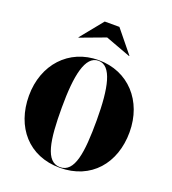

<svg xmlns="http://www.w3.org/2000/svg" viewBox="-177 -1149 1155 1291"><g transform="rotate(20 400.0 -504.0)"><path d="M400.5 -922.5 581 -855.5 583.5 -857.5 453.5 -1017.5H348.5L218.5 -857.5L220.5 -855.5ZM400 10C623 10 760 -152 760 -375C760 -598 613 -760 400 -760C187 -760 40 -598 40 -375C40 -152 177 10 400 10ZM400 -755.5C494 -755.5 525 -607 525 -375C525 -143 504 5.5 400 5.5C296 5.5 275 -143 275 -375C275 -607 306 -755.5 400 -755.5Z"/></g></svg>

Font: Bodoni* 36pt Fatface
Style: Regular
Weight: 900
Version: Version 2.3